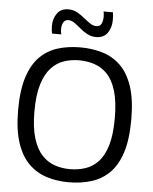

<svg xmlns="http://www.w3.org/2000/svg" viewBox="-60 -961 812 1021"><g transform="rotate(5 345.5 -450.5)"><path d="M345 10Q281 10 226.5 -7.5Q172 -25 131 -65.5Q90 -106 67 -175.5Q44 -245 44 -350Q44 -455 66.5 -525Q89 -595 129.5 -635.5Q170 -676 225 -693Q280 -710 345 -710Q410 -710 465 -693Q520 -676 561 -636Q602 -596 625 -526.5Q648 -457 648 -352Q648 -245 625.5 -175Q603 -105 562 -64.5Q521 -24 465.5 -7Q410 10 345 10ZM345 -60Q388 -60 427 -72.5Q466 -85 496 -117Q526 -149 543 -205.5Q560 -262 560 -350Q560 -438 543 -495Q526 -552 496 -583.5Q466 -615 427 -628Q388 -641 345 -641Q302 -641 263.5 -628Q225 -615 195.5 -583Q166 -551 148.5 -494.5Q131 -438 131 -349Q131 -263 148.5 -206.5Q166 -150 196 -118Q226 -86 264.5 -73Q303 -60 345 -60ZM188 -770Q186 -780 185 -791Q184 -802 184 -812Q184 -850 204.5 -878Q225 -906 264 -906Q290 -906 311 -894.5Q332 -883 350 -868Q368 -853 385 -841.5Q402 -830 420 -830Q438 -830 446 -845Q454 -860 454 -884Q454 -899 451 -911H501Q503 -900 503.5 -889.5Q504 -879 504 -869Q504 -830 484 -801Q464 -772 423 -772Q397 -772 375.5 -783.5Q354 -795 336 -810.5Q318 -826 301.5 -837.5Q285 -849 268 -849Q252 -849 243 -835Q234 -821 234 -797Q234 -782 238 -770Z"/></g></svg>

Font: Georama
Style: Regular
Weight: 400
Designer: Jean-Baptiste Levee
Foundry: Production Type
Version: Version 1.000